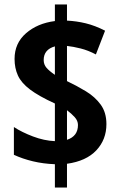

<svg xmlns="http://www.w3.org/2000/svg" viewBox="-20 -779 538 857"><path d="M225 -46Q173 -48 127 -59Q81 -70 42 -88V-212Q77 -189 127 -170Q177 -151 225 -149V-317Q153 -350 114 -379.5Q75 -409 60 -442Q45 -475 45 -516Q45 -586 96 -630.5Q147 -675 225 -685V-759H279V-687Q321 -685 362.5 -675Q404 -665 449 -642L408 -536Q374 -554 340.5 -562.5Q307 -571 279 -574V-417Q323 -396 363.5 -371.5Q404 -347 429.5 -312Q455 -277 455 -225Q455 -156 410 -108Q365 -60 279 -48V58H225ZM225 -572Q175 -558 175 -511Q175 -491 187.5 -476.5Q200 -462 225 -445ZM279 -155Q328 -171 328 -221Q328 -240 313.5 -256Q299 -272 279 -287Z"/></svg>

Font: Noto Sans Gujarati Condensed
Style: Bold
Weight: 700
Width: 3
Designer: Jelle Bosma - Monotype Design Team, Universal Thirst
Foundry: Monotype Imaging Inc.
Version: Version 2.106; ttfautohint (v1.8.4.7-5d5b)